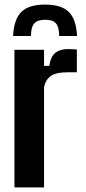

<svg xmlns="http://www.w3.org/2000/svg" viewBox="-20 -817 375 837"><path d="M43 0V-600H172V-530H195Q201 -571 221.5 -587Q242 -603 275 -603Q287 -603 298 -602.5Q309 -602 315 -601V-502H277Q223 -502 200.5 -485Q178 -468 172 -437V0ZM37 -660H115Q115 -699 129.5 -715Q144 -731 177 -731Q210 -731 224 -715Q238 -699 238 -660H316Q312 -734 279.5 -765.5Q247 -797 177 -797Q106 -797 73.5 -765.5Q41 -734 37 -660Z"/></svg>

Font: Big Shoulders Display ExtraBold
Style: Regular
Weight: 800
Designer: Patric King
Foundry: XO Type Co
Version: Version 1.000; ttfautohint (v1.8.2)